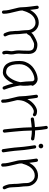

<svg xmlns="http://www.w3.org/2000/svg" viewBox="1182 -1960 824 3227"><g transform="rotate(90 1593.5 -346.0)"><path d="M894.5 -127.9Q894.5 -116.2 893.6 -104.5Q892.6 -92.8 890.6 -82Q888.7 -71.3 887.7 -61.5Q886.7 -51.8 886.7 -42Q886.7 -24.4 892.6 -9.8Q893.6 -6.8 894 -4.4Q894.5 -2 894.5 1Q894.5 18.6 877 26.4Q869.1 28.3 867.2 28.3Q848.6 28.3 840.8 10.7Q835.9 -2.9 834 -15.6Q832 -28.3 832 -42Q832 -54.7 833 -66.4Q834 -78.1 835.9 -88.9Q837.9 -99.6 838.9 -108.9Q839.8 -118.2 839.8 -127.9Q839.8 -141.6 837.9 -153.3Q835.9 -165 833 -177.7Q831.1 -192.4 828.6 -208Q826.2 -223.6 826.2 -242.2Q826.2 -255.9 826.7 -266.6Q827.1 -277.3 828.1 -288.1Q829.1 -305.7 830.1 -334Q831.1 -362.3 831.1 -418Q831.1 -462.9 809.6 -484.4Q792 -502 766.6 -504.9Q741.2 -507.8 726.6 -507.8Q712.9 -507.8 696.3 -502Q679.7 -496.1 662.6 -487.3Q645.5 -478.5 630.9 -469.7Q616.2 -460.9 606.4 -455.1Q601.6 -452.1 597.7 -450.2Q593.8 -448.2 590.8 -446.3Q585.9 -443.4 575.2 -429.2Q564.5 -415 555.7 -398.4Q549.8 -389.6 541 -386.7Q541 -361.3 543.5 -338.9Q545.9 -316.4 547.9 -296.9Q549.8 -277.3 551.8 -259.3Q553.7 -241.2 553.7 -224.6Q553.7 -204.1 554.7 -189Q555.7 -173.8 556.6 -161.1Q559.6 -143.6 559.6 -129.9Q559.6 -116.2 563 -101.6Q566.4 -86.9 570.8 -73.7Q575.2 -60.5 580.1 -49.8Q585 -39.1 587.9 -33.2Q591.8 -28.3 591.8 -20.5Q591.8 -12.7 588.4 -6.3Q585 0 577.1 3.9Q571.3 6.8 564.5 6.8Q547.9 6.8 540 -6.8Q540 -7.8 534.2 -19Q528.3 -30.3 522 -47.9Q515.6 -65.4 510.3 -86.9Q504.9 -108.4 504.9 -129.9Q504.9 -134.8 504.4 -141.6Q503.9 -148.4 502.9 -156.2Q501 -168.9 500 -185.5Q499 -202.1 499 -224.6Q499 -238.3 497.1 -254.9Q495.1 -271.5 493.2 -290Q491.2 -315.4 488.3 -342.8Q485.4 -370.1 485.4 -402.3Q485.4 -421.9 477.1 -444.8Q468.8 -467.8 453.1 -486.8Q437.5 -505.9 414.6 -518.6Q391.6 -531.2 361.3 -531.2Q323.2 -531.2 293.5 -516.6Q263.7 -502 241.7 -480.5Q219.7 -459 205.1 -433.6Q190.4 -408.2 181.2 -386.2Q171.9 -364.3 168 -349.6L164.1 -334Q163.1 -326.2 156.2 -319.3V-302.7Q156.2 -278.3 163.6 -248Q170.9 -217.8 178.7 -183.6Q190.4 -139.6 200.7 -91.8Q210.9 -43.9 210.9 5.9Q210.9 16.6 202.6 24.9Q194.3 33.2 183.6 33.2Q171.9 33.2 164.1 24.9Q156.2 16.6 156.2 5.9Q156.2 -39.1 146.5 -84Q136.7 -128.9 126 -169.9Q116.2 -207 108.9 -240.2Q101.6 -273.4 101.6 -302.7Q101.6 -331.1 97.7 -373.5Q93.8 -416 88.4 -456.5Q83 -497.1 79.1 -526.9Q75.2 -556.6 75.2 -558.6Q75.2 -569.3 82 -576.7Q88.9 -584 102.5 -585.9Q112.3 -585.9 119.6 -579.6Q127 -573.2 128.9 -562.5Q128.9 -560.5 130.9 -550.3Q132.8 -540 135.3 -523.4Q137.7 -506.8 140.1 -484.9Q142.6 -462.9 145.5 -439.5Q160.2 -466.8 180.7 -493.2Q201.2 -519.5 228 -540Q254.9 -560.5 288.1 -573.2Q321.3 -585.9 361.3 -585.9Q392.6 -585.9 419.9 -575.7Q447.3 -565.4 468.8 -548.3Q490.2 -531.2 505.9 -508.3Q521.5 -485.4 530.3 -460Q538.1 -470.7 546.9 -480Q555.7 -489.3 564.5 -494.1Q569.3 -496.1 577.1 -502Q589.8 -509.8 607.9 -520Q626 -530.3 646 -540Q666 -549.8 687.5 -556.2Q709 -562.5 728.5 -562.5Q737.3 -562.5 751.5 -562Q765.6 -561.5 782.2 -557.6Q798.8 -553.7 816.4 -545.9Q834 -538.1 848.6 -523.4Q885.7 -484.4 885.7 -418Q885.7 -360.4 884.3 -331.5Q882.8 -302.7 881.8 -284.2Q880.9 -273.4 880.9 -264.2Q880.9 -254.9 880.9 -242.2Q880.9 -227.5 882.8 -214.8Q884.8 -202.1 886.7 -188.5Q889.6 -174.8 892.1 -159.7Q894.5 -144.5 894.5 -127.9Z M1199.2 -37.1Q1219.7 -37.1 1244.1 -56.2Q1268.6 -75.2 1291.5 -107.4Q1314.5 -139.6 1333 -183.1Q1351.6 -226.6 1360.4 -275.4Q1353.5 -322.3 1349.6 -374Q1345.7 -425.8 1344.7 -484.4Q1334 -493.2 1334 -505.9Q1327.1 -508.8 1319.8 -510.7Q1312.5 -512.7 1303.7 -512.7Q1291 -512.7 1267.6 -507.3Q1244.1 -502 1216.8 -489.7Q1189.5 -477.5 1161.6 -458Q1133.8 -438.5 1110.8 -410.2Q1087.9 -381.8 1073.2 -344.7Q1058.6 -307.6 1058.6 -260.7Q1058.6 -186.5 1070.8 -142.6Q1083 -98.6 1103 -75.2Q1123 -51.8 1147.9 -44.4Q1172.9 -37.1 1199.2 -37.1ZM1416 -275.4Q1424.8 -214.8 1436.5 -167Q1448.2 -119.1 1458.5 -85.9Q1468.8 -52.7 1476.1 -34.7Q1483.4 -16.6 1483.4 -15.6Q1484.4 -12.7 1484.9 -10.3Q1485.4 -7.8 1485.4 -4.9Q1485.4 12.7 1469.7 20.5Q1461.9 22.5 1458 22.5Q1439.5 22.5 1433.6 6.8Q1431.6 2.9 1415.5 -39.6Q1399.4 -82 1381.8 -158.2Q1366.2 -120.1 1345.2 -87.9Q1324.2 -55.7 1300.3 -32.2Q1276.4 -8.8 1250.5 4.4Q1224.6 17.6 1199.2 17.6Q1099.6 17.6 1051.8 -50.8Q1003.9 -119.1 1003.9 -260.7Q1003.9 -319.3 1021.5 -364.7Q1039.1 -410.2 1066.9 -444.3Q1094.7 -478.5 1129.4 -502Q1164.1 -525.4 1197.3 -540Q1230.5 -554.7 1258.8 -561Q1287.1 -567.4 1303.7 -567.4Q1333 -567.4 1354.5 -556.2Q1376 -544.9 1390.1 -530.8Q1404.3 -516.6 1411.1 -504.4Q1418 -492.2 1418 -491.2Q1420.9 -486.3 1420.9 -480.5Q1420.9 -470.7 1412.1 -460Q1420.9 -414.1 1420.9 -338.9Q1420.9 -323.2 1419.4 -307.6Q1418 -292 1416 -275.4Z M1846.7 -557.6Q1868.2 -557.6 1882.8 -554.2Q1897.5 -550.8 1906.7 -546.4Q1916 -542 1921.4 -537.1Q1926.8 -532.2 1928.7 -529.3Q1933.6 -522.5 1933.6 -514.6Q1933.6 -499 1921.9 -492.2Q1916 -487.3 1906.2 -487.3Q1894.5 -487.3 1885.7 -496.1Q1883.8 -497.1 1875.5 -500Q1867.2 -502.9 1846.7 -502.9Q1835 -502.9 1804.7 -488.3Q1774.4 -473.6 1743.2 -440.4Q1711.9 -407.2 1687 -354Q1662.1 -300.8 1662.1 -223.6Q1665 -210.9 1668 -197.8Q1670.9 -184.6 1674.8 -170.9Q1685.5 -127 1696.3 -79.1Q1707 -31.2 1707 18.6Q1707 30.3 1698.7 38.1Q1690.4 45.9 1679.7 45.9Q1668 45.9 1660.2 38.1Q1652.3 30.3 1652.3 18.6Q1652.3 -26.4 1642.6 -71.3Q1632.8 -116.2 1622.1 -157.2Q1612.3 -193.4 1605 -227.1Q1597.7 -260.7 1597.7 -289.1Q1597.7 -317.4 1593.8 -360.4Q1589.8 -403.3 1584.5 -443.8Q1579.1 -484.4 1575.2 -514.2Q1571.3 -543.9 1571.3 -545.9Q1571.3 -555.7 1578.1 -563.5Q1585 -571.3 1598.6 -573.2Q1608.4 -573.2 1615.7 -566.9Q1623 -560.5 1625 -549.8Q1625 -547.9 1627.4 -533.7Q1629.9 -519.5 1632.8 -498Q1635.7 -476.6 1639.2 -449.2Q1642.6 -421.9 1645.5 -394.5Q1665 -434.6 1691.9 -465.3Q1718.8 -496.1 1747.1 -516.6Q1775.4 -537.1 1801.8 -547.4Q1828.1 -557.6 1846.7 -557.6Z M2320.3 -509.8Q2329.1 -507.8 2335 -499Q2340.8 -490.2 2339.8 -476.6Q2335 -456.1 2306.6 -456.1Q2306.6 -457 2270.5 -462.9Q2234.4 -468.8 2173.8 -469.7Q2176.8 -414.1 2176.8 -377.9Q2176.8 -359.4 2179.2 -325.2Q2181.6 -291 2185.1 -250.5Q2188.5 -210 2192.4 -167.5Q2196.3 -125 2200.2 -90.3Q2204.1 -55.7 2206.5 -32.7Q2209 -9.8 2209 -8.8Q2209 2 2201.7 9.3Q2194.3 16.6 2181.6 18.6Q2170.9 18.6 2163.1 11.7Q2155.3 4.9 2154.3 -5.9Q2154.3 -8.8 2151.4 -32.2Q2148.4 -55.7 2145 -90.3Q2141.6 -125 2137.7 -167Q2133.8 -209 2130.4 -249.5Q2127 -290 2124.5 -324.2Q2122.1 -358.4 2122.1 -377.9Q2122.1 -415 2119.1 -467.8Q2093.8 -465.8 2069.3 -462.9Q2044.9 -460 2025.9 -457.5Q2006.8 -455.1 1994.6 -453.1Q1982.4 -451.2 1980.5 -451.2Q1970.7 -451.2 1962.9 -458Q1955.1 -464.8 1953.1 -478.5Q1953.1 -488.3 1959.5 -495.6Q1965.8 -502.9 1976.6 -504.9Q1977.5 -504.9 1989.7 -507.3Q2002 -509.8 2021 -512.2Q2040 -514.6 2064.5 -517.1Q2088.9 -519.5 2115.2 -521.5Q2113.3 -548.8 2110.8 -575.7Q2108.4 -602.5 2106 -627.4Q2103.5 -652.3 2100.6 -673.8Q2097.7 -695.3 2094.7 -710.9Q2094.7 -720.7 2101.6 -728.5Q2108.4 -736.3 2122.1 -738.3Q2131.8 -738.3 2139.2 -732.4Q2146.5 -726.6 2148.4 -715.8Q2155.3 -685.5 2161.1 -632.8Q2167 -580.1 2171.9 -524.4Q2205.1 -524.4 2231.9 -522.5Q2258.8 -520.5 2277.8 -517.6Q2296.9 -514.6 2308.1 -512.2Q2319.3 -509.8 2320.3 -509.8Z M2434.6 -584Q2418 -584 2406.7 -595.2Q2395.5 -606.4 2395.5 -623Q2395.5 -639.6 2406.7 -650.4Q2418 -661.1 2434.6 -661.1Q2450.2 -661.1 2461.4 -650.4Q2472.7 -639.6 2472.7 -623Q2472.7 -606.4 2461.4 -595.2Q2450.2 -584 2434.6 -584ZM2447.3 -543Q2458 -543 2465.3 -536.6Q2472.7 -530.3 2474.6 -520.5Q2474.6 -517.6 2479 -490.2Q2483.4 -462.9 2489.3 -423.8Q2495.1 -384.8 2500.5 -340.3Q2505.9 -295.9 2507.8 -260.7Q2509.8 -226.6 2514.6 -180.7Q2519.5 -134.8 2525.4 -93.3Q2531.2 -51.8 2535.6 -22Q2540 7.8 2540 9.8Q2540 20.5 2533.2 27.8Q2526.4 35.2 2512.7 37.1Q2502 37.1 2494.6 30.8Q2487.3 24.4 2485.4 13.7Q2485.4 10.7 2481 -18.6Q2476.6 -47.9 2470.7 -89.4Q2464.8 -130.9 2460 -176.8Q2455.1 -222.7 2453.1 -257.8Q2451.2 -292 2445.8 -335.9Q2440.4 -379.9 2435.1 -418.9Q2429.7 -458 2425.3 -485.8Q2420.9 -513.7 2420.9 -515.6Q2420.9 -525.4 2426.8 -533.2Q2432.6 -541 2443.4 -543Z M3128.9 -117.2Q3128.9 -103.5 3132.3 -88.9Q3135.7 -74.2 3140.6 -61Q3145.5 -47.9 3150.4 -37.1Q3155.3 -26.4 3158.2 -20.5Q3161.1 -14.6 3161.1 -6.8Q3161.1 8.8 3147.5 16.6Q3143.6 18.6 3140.6 19.5Q3137.7 20.5 3133.8 20.5Q3118.2 20.5 3110.4 5.9Q3109.4 4.9 3103.5 -6.3Q3097.7 -17.6 3091.3 -35.2Q3085 -52.7 3079.6 -74.2Q3074.2 -95.7 3074.2 -117.2Q3074.2 -122.1 3073.7 -128.4Q3073.2 -134.8 3072.3 -142.6Q3071.3 -156.2 3070.3 -172.4Q3069.3 -188.5 3069.3 -210.9Q3069.3 -225.6 3067.4 -241.7Q3065.4 -257.8 3063.5 -277.3Q3060.5 -301.8 3058.1 -329.6Q3055.7 -357.4 3055.7 -388.7Q3055.7 -408.2 3047.4 -431.2Q3039.1 -454.1 3023.4 -473.6Q3007.8 -493.2 2984.9 -505.9Q2961.9 -518.6 2931.6 -518.6Q2893.6 -518.6 2863.8 -504.4Q2834 -490.2 2812.5 -468.8Q2791 -447.3 2775.9 -422.4Q2760.7 -397.5 2752 -375.5Q2743.2 -353.5 2738.8 -337.9Q2734.4 -322.3 2734.4 -320.3Q2731.4 -311.5 2726.6 -306.6V-289.1Q2726.6 -265.6 2733.4 -235.4Q2740.2 -205.1 2749 -170.9Q2759.8 -127 2770 -79.1Q2780.3 -31.2 2780.3 18.6Q2780.3 30.3 2772.5 38.1Q2764.6 45.9 2752.9 45.9Q2742.2 45.9 2733.9 38.1Q2725.6 30.3 2725.6 18.6Q2725.6 -26.4 2716.3 -71.3Q2707 -116.2 2696.3 -157.2Q2686.5 -193.4 2679.2 -227.1Q2671.9 -260.7 2671.9 -289.1Q2671.9 -317.4 2668 -360.4Q2664.1 -403.3 2658.7 -443.8Q2653.3 -484.4 2648.9 -514.2Q2644.5 -543.9 2644.5 -545.9Q2644.5 -555.7 2651.4 -563.5Q2658.2 -571.3 2671.9 -573.2Q2682.6 -573.2 2689.9 -566.9Q2697.3 -560.5 2699.2 -549.8Q2699.2 -547.9 2701.2 -537.6Q2703.1 -527.3 2705.1 -510.3Q2707 -493.2 2710 -471.7Q2712.9 -450.2 2715.8 -426.8Q2730.5 -454.1 2750.5 -480.5Q2770.5 -506.8 2797.4 -527.3Q2824.2 -547.9 2857.4 -560.5Q2890.6 -573.2 2931.6 -573.2Q2971.7 -573.2 3004.4 -557.1Q3037.1 -541 3060.5 -514.6Q3084 -488.3 3097.2 -455.1Q3110.4 -421.9 3110.4 -388.7Q3110.4 -359.4 3112.8 -333Q3115.2 -306.6 3118.2 -284.2Q3120.1 -264.6 3122.1 -246.1Q3124 -227.5 3124 -210.9Q3124 -171.9 3127 -148.4Q3127.9 -139.6 3128.4 -132.3Q3128.9 -125 3128.9 -117.2Z"/></g></svg>

Font: Coming Soon
Style: Regular
Weight: 400
Designer: Dathan Boardman
Foundry: Open Window
Version: Version 1.000